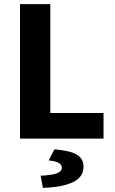

<svg xmlns="http://www.w3.org/2000/svg" viewBox="-20 -672 558 931"><path d="M77 0V-652H224V-124H482V0ZM188 239 177 180Q236 177 258 167.5Q280 158 280 141Q280 127 265 118Q250 109 216 106L244 52Q324 59 354.5 79Q385 99 385 136Q385 187 333.5 211.5Q282 236 188 239Z"/></svg>

Font: Font
Style: ¶
Weight: 700
Designer: Paul D. Hunt
Foundry: Adobe Systems Incorporated
Version: Version 3.000